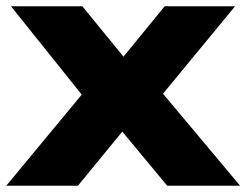

<svg xmlns="http://www.w3.org/2000/svg" viewBox="-32 -591 784 611"><path d="M-12 0 253 -320 252 -260 3 -571H230L391 -374H331L492 -571H716L458 -258L448 -339L732 0H500L325 -211H389L216 0Z"/></svg>

Font: Unbounded
Style: Bold
Weight: 700
Designer: Luke Prowse, Jean-Baptiste Morizot, Fátima Lázaro, Florian Runge
Foundry: NaN
Version: Version 1.700